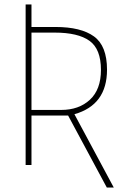

<svg xmlns="http://www.w3.org/2000/svg" viewBox="-20 -734 550 854"><path d="M455 100 283 -220H120V0H94V-714H120V-614H227Q340 -614 398 -572Q456 -530 456 -424Q456 -267 311 -226L486 100ZM252 -245Q331 -245 380 -290.5Q429 -336 429 -423Q429 -516 378 -552.5Q327 -589 223 -589H120V-245Z"/></svg>

Font: Noto Sans SemiCondensed Thin
Style: Regular
Weight: 100
Width: 4
Designer: Monotype Design Team
Foundry: Monotype Imaging Inc.
Version: Version 2.013; ttfautohint (v1.8.4.7-5d5b)